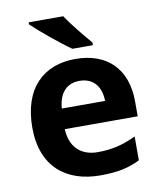

<svg xmlns="http://www.w3.org/2000/svg" viewBox="-86 -835 763 913"><g transform="rotate(-10 295.5 -378.0)"><path d="M282 -766H115V-756C153 -719 247 -641 298 -606H397V-619C365 -656 311 -721 282 -766ZM303 -556C149 -556 45 -460 45 -269C45 -80 161 10 325 10C409 10 463 -2 517 -29V-144C456 -115 402 -101 332 -101C248 -101 199 -152 196 -236H548V-308C548 -467 454 -556 303 -556ZM304 -450C374 -450 407 -401 408 -335H199C205 -414 246 -450 304 -450Z"/></g></svg>

Font: Noto Kufi Arabic
Style: Bold
Weight: 700
Designer: Monotype Design Team, David Williams, Khaled Hosny
Foundry: Google LLC
Version: Version 2.109